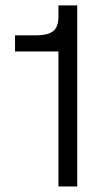

<svg xmlns="http://www.w3.org/2000/svg" viewBox="-20 -670 350 690"><path d="M190 -650.5H257.5V0H190V-485H34V-543H111Q150 -543 170 -557.2Q190 -571.5 190 -610.5Z"/></svg>

Font: Overused Grotesk Book
Style: Regular
Weight: 375
Version: Version 0.004